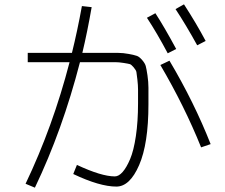

<svg xmlns="http://www.w3.org/2000/svg" viewBox="-20 -834 1040 886"><path d="M658 -752 697 -773Q738 -710 793 -608L754 -588Q703 -684 658 -752ZM790 -792 829 -814Q886 -726 929 -645L890 -625Q837 -721 790 -792ZM108 -547V-590H312Q337 -691 358 -806L403 -801Q383 -686 360 -590H457Q501 -590 524.5 -590Q548 -590 574.5 -585Q601 -580 612 -576Q623 -572 636 -557Q649 -542 652.5 -529.5Q656 -517 660.5 -486.5Q665 -456 665 -429.5Q665 -403 665 -352Q665 -171 622 -72Q579 27 517 27Q440 27 318 -31L335 -73Q448 -20 510 -20Q528 -20 546 -40.5Q564 -61 580.5 -100Q597 -139 607 -206Q617 -273 617 -357Q617 -401 617 -420.5Q617 -440 614 -466.5Q611 -493 609.5 -501.5Q608 -510 597 -523Q586 -536 579.5 -538Q573 -540 551 -543.5Q529 -547 514 -547Q499 -547 463 -547H349Q268 -233 141 32L98 14Q224 -250 301 -547ZM908 -154Q831 -345 720 -534L762 -554Q876 -362 952 -169Z"/></svg>

Font: Mplus 1p Light
Style: Regular
Weight: 300
Version: Version 1.061